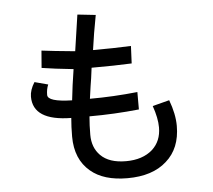

<svg xmlns="http://www.w3.org/2000/svg" viewBox="-57 -790 1075 967"><g transform="rotate(-5 481.0 -306.5)"><path d="M819 -126Q819 -12 747 51Q676 115 549 115Q429 115 363 59Q289 -3 289 -118Q289 -167 293 -212Q100 -214 100 -336Q100 -370 124 -408L192 -390Q182 -367 182 -338Q182 -303 305 -300Q313 -375 326 -456Q229 -466 166 -476L173 -563Q226 -556 342 -545L351 -606Q366 -712 369 -728L461 -718Q443 -624 432 -543Q537 -543 624 -547L620 -459Q535 -455 417 -455Q410 -397 404 -364L395 -300Q513 -300 636 -313V-225Q511 -212 385 -212Q381 -167 381 -119Q381 -54 421 -14Q464 29 549 29Q633 29 683 -15Q729 -57 729 -126Q729 -173 707 -236L792 -258Q819 -186 819 -126Z"/></g></svg>

Font: Gmarket Sans TTF Medium
Style: Regular
Weight: 500
Designer: Creative Director : Sungho Lee; Art Director : Kiwoong Choi; Project Manager : Sori Yang, Jongwook Yoon; Font Designer :
Foundry: Sandoll Inc.
Version: Version 1.000;hotconv 1.0.109;makeotfexe 2.5.65596